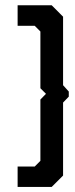

<svg xmlns="http://www.w3.org/2000/svg" viewBox="-20 -721 289 740"><path d="M223.1 -656.7V-392.6L245.1 -368.2V-348.6L223.1 -325.7V-44.4L179.2 -0.5H47.9V-79.1H113.8L135.7 -101.1V-337.4L157.2 -359.4L135.7 -380.9V-599.6L113.8 -621.6H47.9V-700.7H179.2Z"/></svg>

Font: Silence
Style: Regular
Weight: 400
Designer: Lilo Joris
Foundry: Lilo Joris
Version: Version 1.035;Fontself Maker 3.5.7